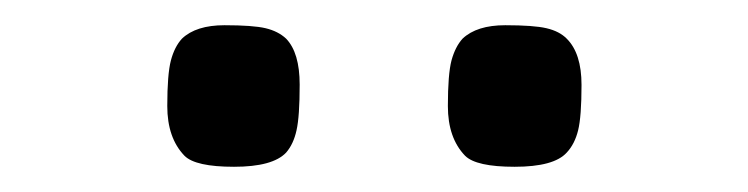

<svg xmlns="http://www.w3.org/2000/svg" viewBox="-20 -856 596 153"><path d="M390.1 -723.1Q359.4 -723.1 350.6 -731.9Q336.9 -746.1 336.9 -771.5Q336.9 -796.9 339.8 -807.9Q342.8 -818.8 348.6 -825.2Q359.9 -835.9 382.6 -835.9Q405.3 -835.9 415.5 -833.5Q425.8 -831.1 431.6 -825.2Q443.4 -813.5 443.4 -788.3Q443.4 -763.2 440.7 -752.2Q438 -741.2 431.6 -734.4Q421.4 -723.1 390.1 -723.1ZM166.5 -723.1Q135.7 -723.1 127 -731.9Q113.3 -746.1 113.3 -771.5Q113.3 -796.9 116.2 -807.9Q119.1 -818.8 125 -825.2Q136.2 -835.9 158.9 -835.9Q181.6 -835.9 191.7 -833.5Q201.7 -831.1 208 -825.2Q218.8 -814 218.8 -788.6Q218.8 -763.2 216.3 -752.2Q213.9 -741.2 208 -734.4Q197.3 -723.1 166.5 -723.1Z"/></svg>

Font: Armata
Style: Regular
Weight: 400
Designer: Viktoriya Grabowska
Foundry: Viktoriya Grabowska
Version: Version 1.002